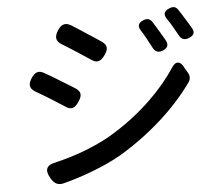

<svg xmlns="http://www.w3.org/2000/svg" viewBox="-55 -850 1091 942"><g transform="rotate(-5 490.0 -379.0)"><path d="M754 -674C744 -691 733 -708 724 -723C712 -741 698 -743 679 -735C653 -724 649 -707 665 -684C673 -671 681 -658 688 -645C697 -629 705 -614 713 -598C724 -576 741 -570 763 -579C786 -589 793 -603 782 -626C773 -641 764 -658 754 -674ZM886 -723C876 -740 865 -757 855 -772C843 -789 830 -790 811 -782C784 -771 780 -754 797 -730C805 -718 813 -706 820 -694C829 -679 838 -663 846 -648C857 -626 875 -620 897 -630C921 -640 927 -655 914 -677C906 -692 896 -707 886 -723ZM341 -609C364 -594 388 -578 408 -565C436 -545 455 -553 475 -581C495 -609 496 -629 468 -648C448 -662 424 -678 400 -693C375 -710 348 -727 324 -742C296 -758 277 -750 259 -723C240 -693 241 -671 271 -653C293 -640 317 -624 341 -609ZM674 -341C611 -280 537 -224 455 -177C373 -132 280 -99 190 -78C144 -69 134 -45 158 -4C173 22 189 34 219 28C306 6 421 -35 507 -84C657 -173 788 -290 876 -415C884 -428 885 -445 876 -459L859 -488L858 -491C841 -521 819 -521 802 -494C767 -441 724 -389 674 -341ZM194 -390C217 -375 240 -361 260 -348C289 -327 308 -335 328 -365C347 -393 348 -412 320 -431C300 -444 276 -458 252 -473C225 -490 198 -506 173 -520C146 -536 127 -527 110 -501C91 -472 92 -451 122 -433C145 -420 170 -405 194 -390Z"/></g></svg>

Font: GenSenRounded2 TW M
Style: Regular
Weight: 500
Version: Version 2.100;PS 2.1;hotconv 16.6.51;makeotf.lib2.5.65220 DE